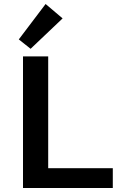

<svg xmlns="http://www.w3.org/2000/svg" viewBox="-20 -940 603 960"><path d="M133 -696 74 -743 208 -920 293 -848ZM544 -99V0H95V-658H221V-99Z"/></svg>

Font: Ysabeau SC
Style: Bold
Weight: 700
Designer: Christian Thalmann (Catharsis Fonts)
Version: Version 0.003